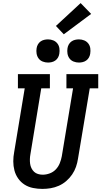

<svg xmlns="http://www.w3.org/2000/svg" viewBox="-20 -1215 656 1243"><path d="M254 8Q224 8 194 2Q164 -4 139.5 -19.5Q115 -35 98 -59Q81 -83 73.5 -111.5Q66 -140 66 -170.5Q66 -201 72 -232L140 -643H96V-735H303V-643H247L177 -217Q174 -201 173.5 -185.5Q173 -170 175 -155Q177 -140 183.5 -126.5Q190 -113 200.5 -103Q211 -93 226 -88.5Q241 -84 256 -84Q279 -84 302 -92.5Q325 -101 341.5 -118.5Q358 -136 367 -158.5Q376 -181 380 -203L453 -643H410V-735H616V-643H561L485 -188Q481 -161 472 -135Q463 -109 447 -85.5Q431 -62 409 -43Q387 -24 361 -12.5Q335 -1 308 3.5Q281 8 254 8ZM491 -810Q473 -810 456.5 -816.5Q440 -823 430 -836.5Q420 -850 417 -867.5Q414 -885 417 -903Q419 -916 425.5 -927.5Q432 -939 442.5 -946.5Q453 -954 465.5 -957Q478 -960 491 -960Q509 -960 525 -953.5Q541 -947 551.5 -933.5Q562 -920 564.5 -902.5Q567 -885 564 -867Q562 -854 555.5 -842.5Q549 -831 538.5 -823.5Q528 -816 515.5 -813Q503 -810 491 -810ZM291 -810Q273 -810 256.5 -816.5Q240 -823 230 -836.5Q220 -850 217 -867.5Q214 -885 217 -903Q219 -916 225.5 -927.5Q232 -939 242.5 -946.5Q253 -954 265.5 -957Q278 -960 291 -960Q309 -960 325 -953.5Q341 -947 351.5 -933.5Q362 -920 364.5 -902.5Q367 -885 364 -867Q362 -854 355.5 -842.5Q349 -831 338.5 -823.5Q328 -816 315.5 -813Q303 -810 291 -810ZM393 -993 342 -1047 502 -1195 570 -1125Z"/></svg>

Font: Iosevka Etoile SmBdObl
Style: Regular
Weight: 600
Italic angle: -9°
Designer: Belleve Invis
Foundry: Belleve Invis
Version: Version 15.5.2; ttfautohint (v1.8.4)